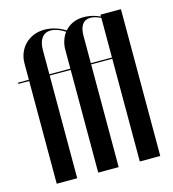

<svg xmlns="http://www.w3.org/2000/svg" viewBox="-106 -796 794 883"><g transform="rotate(-15 291.0 -354.0)"><path d="M350.2 0V-489H450.8V0H548.2V-699H450.8V-495H350.2V-624.8Q350.2 -660 363.2 -678.5Q376.2 -697 402 -697Q419.8 -697 441.9 -687.5Q464 -678 487.2 -661L491.8 -665.8Q463.8 -686.2 433.6 -697.1Q403.5 -708 373.8 -708Q344.5 -708 321.8 -698.2Q299 -688.5 282.5 -669Q258.5 -684 233.4 -691.5Q208.2 -699 183.8 -699Q155.8 -699 132.2 -689.6Q108.8 -680.2 91.5 -663Q74.2 -645.8 64.8 -622.8Q55.2 -599.8 55.2 -571.8V-495H3.8V-489H55.2V0H152.8V-489H252.8V0ZM210.2 -688Q225.5 -688 242.4 -682.1Q259.2 -676.2 278 -663.8Q266 -648 259.4 -627.6Q252.8 -607.2 252.8 -586.8V-495H152.8V-609.8Q152.8 -647 167.8 -667.5Q182.8 -688 210.2 -688Z"/></g></svg>

Font: Moniqa Black
Style: Regular
Weight: 900
Designer: Rajesh Rajput
Foundry: Rajesh Rajput
Version: Version 1.000